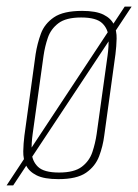

<svg xmlns="http://www.w3.org/2000/svg" viewBox="-42 -536 419 582"><path d="M-22 26 336 -516H357L-2 26ZM135 7Q92 7 69 -4.5Q46 -16 37 -35Q28 -54 28.5 -77.5Q29 -101 32 -125L66 -372Q71 -404 82 -434Q93 -464 121.5 -483.5Q150 -503 207 -503Q249 -503 272 -491.5Q295 -480 303.5 -461Q312 -442 311.5 -419Q311 -396 308 -372L274 -125Q270 -93 258.5 -62.5Q247 -32 219 -12.5Q191 7 135 7ZM137 -13Q183 -13 206 -30.5Q229 -48 238 -75Q247 -102 251 -130L284 -367Q288 -395 287 -421.5Q286 -448 268 -465.5Q250 -483 204 -483Q158 -483 135 -465.5Q112 -448 103 -421.5Q94 -395 90 -367L57 -130Q53 -102 54 -75Q55 -48 73 -30.5Q91 -13 137 -13Z"/></svg>

Font: Alumni Sans Thin
Style: Italic
Weight: 100
Italic angle: -8°
Designer: Robert E. Leuschke
Foundry: Robert E. Leuschke
Version: Version 1.016